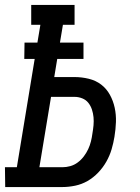

<svg xmlns="http://www.w3.org/2000/svg" viewBox="-44 -755 564 775"><path d="M-23 0 -24 -80H24L96 -517H54L55 -583H107L119 -655H82V-735H257V-655H210L198 -583H293V-517H187L175 -444H256Q286 -444 314.5 -437Q343 -430 364.5 -413.5Q386 -397 399.5 -372.5Q413 -348 419 -320Q425 -292 424 -262.5Q423 -233 418 -203Q414 -178 406.5 -152.5Q399 -127 385.5 -103Q372 -79 352.5 -58.5Q333 -38 309.5 -24.5Q286 -11 259.5 -5.5Q233 0 208 0ZM208 -80Q224 -80 240 -84.5Q256 -89 270 -99.5Q284 -110 294.5 -124Q305 -138 312 -153Q319 -168 323 -184Q327 -200 329 -216Q332 -233 333.5 -249.5Q335 -266 333.5 -282Q332 -298 327 -313Q322 -328 312.5 -340Q303 -352 288 -358Q273 -364 257 -364H162L115 -80Z"/></svg>

Font: Iosevka Curly Slab Medium
Style: Italic
Weight: 500
Italic angle: -9°
Monospace: yes
Designer: Belleve Invis
Foundry: Belleve Invis
Version: Version 22.1.2; ttfautohint (v1.8.4)